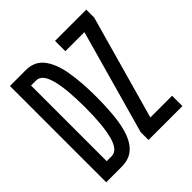

<svg xmlns="http://www.w3.org/2000/svg" viewBox="-186 -844 987 987"><g transform="rotate(-45 308.0 -350.0)"><path d="M31.5 0V-700H147Q209 -700 243.8 -656.2Q278.5 -612.5 292.5 -533.5Q306.5 -454.5 306.5 -350Q306.5 -273 300 -208.8Q293.5 -144.5 276 -97.8Q258.5 -51 226.5 -25.5Q194.5 0 143 0ZM110 -75H146Q189 -75 208.2 -146Q227.5 -217 227.5 -350Q227.5 -483 208.2 -554Q189 -625 147 -625H110ZM339 0V-57L498 -625H359.5V-700H586.5V-642L427.5 -75H585.5V0Z"/></g></svg>

Font: Overpass Mono Light
Style: Regular
Weight: 400
Monospace: yes
Version: Version 4.000